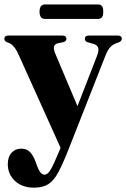

<svg xmlns="http://www.w3.org/2000/svg" viewBox="-20 -626 582 886"><path d="M254 69.5 259.5 56 65.5 -374.5Q44.5 -422.5 14 -430.5Q0 -435.5 0 -446.5Q0 -462 19.5 -462H267.5Q286.5 -462 286.5 -446.5Q286.5 -435 272 -431.5L250 -427Q232.5 -423.5 229.2 -411.5Q226 -399.5 237 -374L337.5 -136L426.5 -365Q437.5 -393 432.8 -406.2Q428 -419.5 408 -424.5L386.5 -430.5Q371.5 -435 371.5 -446.5Q371.5 -462 390.5 -462H523Q542 -462 542 -446.5Q542 -436.5 528 -430.5Q504 -423.5 491 -410.8Q478 -398 466.5 -369L296 64Q269.5 131 249 169.2Q228.5 207.5 203.2 223.8Q178 240 137.5 240Q82 240 49 208.8Q16 177.5 16 132Q16 98 33.2 79Q50.5 60 77.5 60Q103.5 60 118.2 75.5Q133 91 143.5 118.5L151.5 140.5Q157 157 165.5 168.5Q174 180 185.5 180Q200.5 180 214.8 155.2Q229 130.5 254 69.5ZM162.5 -572Q162.5 -605.5 188 -605.5H430.5Q444 -605.5 450.2 -598.5Q456.5 -591.5 456.5 -572.5Q456.5 -554 450.2 -546.2Q444 -538.5 430.5 -538.5H188Q162.5 -538.5 162.5 -572Z"/></svg>

Font: Fraunces 72pt S000
Style: Bold
Weight: 700
Version: Version 1.000; ttfautohint (v1.8.3)